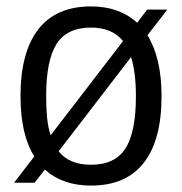

<svg xmlns="http://www.w3.org/2000/svg" viewBox="-20 -570 568 599"><path d="M87 -82Q44 -150 44 -270Q44 -407 99.5 -478.5Q155 -550 264 -550Q352 -550 408 -499L439 -540H502L440 -460Q484 -389 484 -270Q484 -133 428.5 -62Q373 9 264 9Q175 9 120 -41L88 0H24ZM264 -56Q339 -56 371.5 -107Q404 -158 404 -270Q404 -344 389 -392L163 -98Q196 -56 264 -56ZM124 -270Q124 -232 127 -202Q130 -172 138 -148L364 -442Q329 -484 264 -484Q189 -484 156.5 -433Q124 -382 124 -270Z"/></svg>

Font: Encode Sans Condensed
Style: Regular
Weight: 400
Designer: Pablo Impallari, Andres Torresi
Foundry: Pablo Impallari, Andres Torresi
Version: Version 1.000; ttfautohint (v1.00) -l 8 -r 50 -G 200 -x 14 -